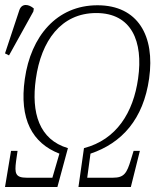

<svg xmlns="http://www.w3.org/2000/svg" viewBox="-20 -746 647 766"><path d="M16 -525 113 -700 115 -712C96 -729 67 -735 57 -705L0 -533ZM0 0H209L251 -155C136 -189 104 -296 123 -431C144 -582 223 -694 364 -694C505 -694 552 -581 531 -433C512 -297 445 -189 315 -155L293 0H502L538 -144H513L502 -108C486 -55 475 -37 431 -37H328L341 -133C466 -175 552 -270 575 -433C599 -603 530 -725 369 -725C206 -725 103 -601 79 -431C56 -270 109 -175 217 -133L189 -37H86C41 -37 38 -55 44 -102L50 -144H24Z"/></svg>

Font: Noto Serif Condensed ExtraLight
Style: Italic
Weight: 200
Width: 3
Italic angle: -12°
Designer: Monotype Design Team
Foundry: Monotype Imaging Inc.
Version: Version 2.013